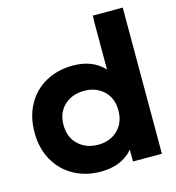

<svg xmlns="http://www.w3.org/2000/svg" viewBox="-106 -793 818 892"><g transform="rotate(-15 303.0 -347.0)"><path d="M422 -246Q422 -305 385 -340Q348 -375 291 -375Q233 -375 195.5 -340Q158 -305 158 -246Q158 -187 195.5 -151.5Q233 -116 291 -116Q348 -116 385 -151.5Q422 -187 422 -246ZM565 1H426V-56Q372 8 270 8Q199 8 141.5 -23.5Q84 -55 51.5 -113Q19 -171 19 -247Q19 -324 51.5 -382Q84 -440 141.5 -471Q199 -502 270 -502Q366 -502 420 -443V-683H421V-702H565Z"/></g></svg>

Font: Montserrat GRBold
Style: Regular
Weight: 700
Designer: Julieta Ulanovsky
Foundry: Julieta Ulanovsky
Version: Version 1.00 May 29, 2023, initial release